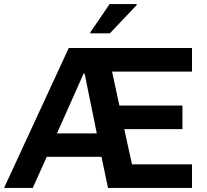

<svg xmlns="http://www.w3.org/2000/svg" viewBox="-35 -924 1019 944"><path d="M-15 0 303 -688H909V-572H516L552 -405H862V-289H576L614 -116H909V0H496L464 -153H195L126 0ZM245 -268H441L381 -562H376ZM409 -760V-765L504 -904H637V-899L505 -760Z"/></svg>

Font: Saira Thin SemiBold
Style: Regular
Weight: 600
Version: Version 1.101